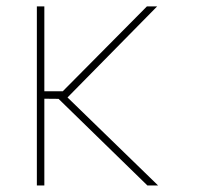

<svg xmlns="http://www.w3.org/2000/svg" viewBox="-20 -565 601 585"><path d="M92.3 0ZM461.6 0H429L158.4 -263.8L115.1 -264.2V0H92.3V-545.5H115.1V-286.9H171.2L427.6 -545.5H458.8L185.7 -268.1Z"/></svg>

Font: Linik Sans Thin
Style: Regular
Weight: 100
Designer: Fonts by Rasmus Andersson / Changes by Cristiano Sobral with parts from Marc Monis
Foundry: rsms
Version: Version 3.020; ttfautohint (v1.6)